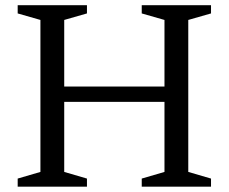

<svg xmlns="http://www.w3.org/2000/svg" viewBox="-20 -702 860 722"><path d="M221.5 -55.5 307 -30.5V0H46.5V-30.5L132 -55.5V-627L46.5 -651.5V-682.5H307V-651.5L221.5 -627ZM688 -55.5 773.5 -30.5V0H513V-30.5L598.5 -55.5V-627L513 -651.5V-682.5H773.5V-651.5L688 -627ZM167.5 -319V-376.5H653V-319Z"/></svg>

Font: Newsreader
Style: Regular
Weight: 400
Designer: Hugues Gentile
Foundry: Production Type
Version: Version 1.003